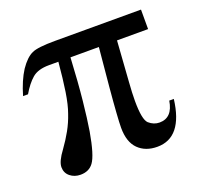

<svg xmlns="http://www.w3.org/2000/svg" viewBox="-89 -545 683 655"><g transform="rotate(-20 252.5 -217.5)"><path d="M484.4 -376H371.6L361.3 -228Q358.4 -189 358.4 -161.1Q358.4 -92.8 374.5 -78.1Q391.6 -63 412.6 -63Q459.5 -63 468.8 -122.1H485.4Q468.8 12.2 377.4 12.2Q334.5 12.2 308.6 -13.4Q282.7 -39.1 282.7 -90.8Q282.7 -107.9 285.2 -144Q287.6 -180.2 292.5 -234.9L305.7 -376H202.6Q197.8 -285.2 191.2 -221.7Q184.6 -158.2 177.7 -116.2Q163.6 -34.2 145.5 -9.8Q129.4 12.2 98.6 12.2Q76.7 12.2 61 -0.5Q45.4 -13.2 45.4 -34.2Q45.4 -55.2 71.3 -89.8Q90.3 -116.2 105 -142.6Q119.6 -168.9 129.4 -198.2Q139.6 -226.1 146.5 -270.5Q153.3 -314.9 158.7 -376H124.5Q84.5 -376 63.5 -357.9Q42.5 -339.8 23.4 -307.1H5.4Q20.5 -358.9 42.5 -393.1Q65.4 -426.8 88.4 -437Q109.4 -446.8 172.4 -446.8H484.4Z"/></g></svg>

Font: XB Khoramshahr
Style: Italic
Weight: 400
Italic angle: -12°
Designer: Behnam
Foundry: Irmug
Version: Version 8.005 2009